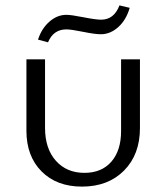

<svg xmlns="http://www.w3.org/2000/svg" viewBox="-20 -686 616 712"><path d="M158 -529 121 -539Q134 -580 163 -605.5Q192 -631 226 -631Q244 -631 289.5 -622Q335 -613 355 -613Q403 -613 423 -666L461 -657Q448 -612 418.5 -585.5Q389 -559 354 -559Q332 -559 288 -568Q244 -577 226 -577Q178 -577 158 -529ZM284 6Q190 6 134 -50.5Q78 -107 78 -201V-466H147V-212Q147 -135 187 -90Q227 -45 293 -45Q357 -45 393 -86.5Q429 -128 429 -200V-466H499V-211Q499 -113 440 -53.5Q381 6 284 6Z"/></svg>

Font: EauTestSC
Style: Regular
Weight: 400
Designer: Christian Thalmann (Catharsis Fonts)
Version: Version 0.001;PS 000.001;hotconv 1.0.88;makeotf.lib2.5.64775